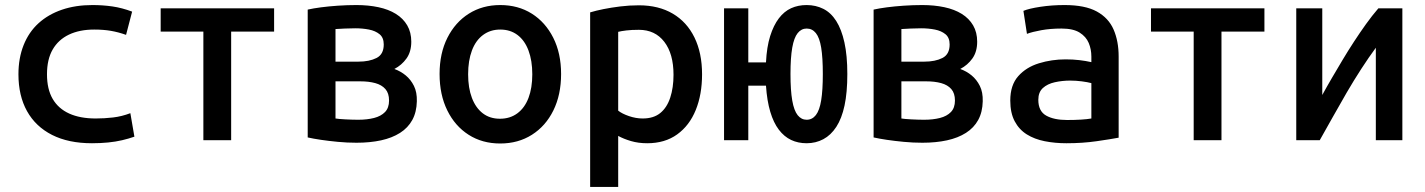

<svg xmlns="http://www.w3.org/2000/svg" viewBox="-20 -555 5640 760"><path d="M344 12Q251 12 186 -21Q121 -54 87 -115Q53 -176 53 -261Q53 -325 73.5 -376.5Q94 -428 132.5 -463Q171 -498 225 -516.5Q279 -535 346 -535Q387 -535 425 -529.5Q463 -524 503 -509L479 -417Q448 -428 418.5 -433Q389 -438 353 -438Q295 -438 253 -418Q211 -398 188.5 -359Q166 -320 166 -261Q166 -202 188.5 -163.5Q211 -125 254 -105.5Q297 -86 359 -86Q393 -86 427.5 -90Q462 -94 496 -107L512 -14Q489 -6 463.5 0Q438 6 408 9Q378 12 344 12Z M785 0V-430H616V-522H1065V-430H895V0Z M1391 10Q1354 10 1317.5 6.5Q1281 3 1250.5 -1.5Q1220 -6 1198 -11V-517Q1220 -522 1250.5 -526Q1281 -530 1317.5 -532.5Q1354 -535 1391 -535Q1438 -535 1478 -526.5Q1518 -518 1547 -500Q1576 -482 1592 -454.5Q1608 -427 1608 -390Q1608 -350 1589 -323.5Q1570 -297 1541 -282Q1566 -273 1586 -256.5Q1606 -240 1618.5 -215Q1631 -190 1630 -154Q1629 -111 1612 -80Q1595 -49 1563.5 -29Q1532 -9 1488.5 0.5Q1445 10 1391 10ZM1398 -81Q1433 -81 1460.5 -88Q1488 -95 1504 -111.5Q1520 -128 1520 -157Q1520 -186 1505.5 -202.5Q1491 -219 1465.5 -226Q1440 -233 1407 -233H1308V-86Q1319 -84 1347 -82.5Q1375 -81 1398 -81ZM1308 -311H1399Q1442 -311 1470.5 -325.5Q1499 -340 1499 -379Q1499 -406 1482.5 -419.5Q1466 -433 1440.5 -438Q1415 -443 1386 -443Q1368 -443 1345 -442Q1322 -441 1308 -440Z M1960 13Q1889 13 1835 -21.5Q1781 -56 1750.5 -118Q1720 -180 1720 -262Q1720 -344 1751 -405.5Q1782 -467 1836 -501Q1890 -535 1960 -535Q2031 -535 2085 -501Q2139 -467 2170 -405.5Q2201 -344 2201 -262Q2201 -180 2170.5 -118Q2140 -56 2085.5 -21.5Q2031 13 1960 13ZM1959 -85Q1999 -85 2028 -106.5Q2057 -128 2072 -167.5Q2087 -207 2087 -261Q2087 -315 2072 -355Q2057 -395 2028.5 -416.5Q2000 -438 1960 -438Q1921 -438 1892 -416.5Q1863 -395 1848 -355Q1833 -315 1833 -261Q1833 -207 1848 -167.5Q1863 -128 1891 -106.5Q1919 -85 1959 -85Z M2316 185V-506Q2339 -513 2369 -519Q2399 -525 2435 -529.5Q2471 -534 2509 -534Q2587 -534 2643 -501Q2699 -468 2729 -406.5Q2759 -345 2759 -261Q2759 -181 2734 -119.5Q2709 -58 2660.5 -23Q2612 12 2542 12Q2507 12 2478 3.5Q2449 -5 2427 -17V185ZM2524 -86Q2567 -86 2593.5 -107.5Q2620 -129 2633 -168.5Q2646 -208 2646 -259Q2646 -342 2609.5 -389.5Q2573 -437 2509 -437Q2480 -437 2459.5 -434.5Q2439 -432 2427 -429V-117Q2442 -105 2469.5 -95.5Q2497 -86 2524 -86Z M3173 12Q3139 12 3111.5 -1Q3084 -14 3063 -41.5Q3042 -69 3029 -112.5Q3016 -156 3012 -216H2942V0H2846V-522H2942V-308H3012Q3015 -369 3028.5 -412Q3042 -455 3063 -482.5Q3084 -510 3111.5 -522.5Q3139 -535 3173 -535Q3209 -535 3239 -520Q3269 -505 3290 -472Q3311 -439 3322.5 -387Q3334 -335 3334 -262Q3334 -189 3323 -137.5Q3312 -86 3290.5 -53Q3269 -20 3239 -4Q3209 12 3173 12ZM3173 -81Q3195 -81 3209.5 -99.5Q3224 -118 3230.5 -158Q3237 -198 3237 -262Q3237 -327 3230.5 -366.5Q3224 -406 3209.5 -424Q3195 -442 3173 -442Q3152 -442 3137.5 -424Q3123 -406 3116 -366.5Q3109 -327 3109 -262Q3109 -197 3116 -157Q3123 -117 3137.5 -99Q3152 -81 3173 -81Z M3631 10Q3594 10 3557.5 6.5Q3521 3 3490.5 -1.5Q3460 -6 3438 -11V-517Q3460 -522 3490.5 -526Q3521 -530 3557.5 -532.5Q3594 -535 3631 -535Q3678 -535 3718 -526.5Q3758 -518 3787 -500Q3816 -482 3832 -454.5Q3848 -427 3848 -390Q3848 -350 3829 -323.5Q3810 -297 3781 -282Q3806 -273 3826 -256.5Q3846 -240 3858.5 -215Q3871 -190 3870 -154Q3869 -111 3852 -80Q3835 -49 3803.5 -29Q3772 -9 3728.5 0.5Q3685 10 3631 10ZM3638 -81Q3673 -81 3700.5 -88Q3728 -95 3744 -111.5Q3760 -128 3760 -157Q3760 -186 3745.5 -202.5Q3731 -219 3705.5 -226Q3680 -233 3647 -233H3548V-86Q3559 -84 3587 -82.5Q3615 -81 3638 -81ZM3548 -311H3639Q3682 -311 3710.5 -325.5Q3739 -340 3739 -379Q3739 -406 3722.5 -419.5Q3706 -433 3680.5 -438Q3655 -443 3626 -443Q3608 -443 3585 -442Q3562 -441 3548 -440Z M4201 12Q4156 12 4115.5 4Q4075 -4 4044.5 -23Q4014 -42 3996.5 -75Q3979 -108 3979 -157Q3979 -218 4010.5 -253.5Q4042 -289 4092.5 -304.5Q4143 -320 4198 -320Q4227 -320 4252.5 -317Q4278 -314 4300 -309V-331Q4300 -360 4289.5 -385Q4279 -410 4253.5 -426Q4228 -442 4182 -442Q4138 -442 4102 -435.5Q4066 -429 4045 -421L4031 -512Q4052 -521 4097.5 -528Q4143 -535 4194 -535Q4275 -535 4321.5 -509.5Q4368 -484 4388 -438Q4408 -392 4408 -331V-10Q4376 -4 4320.5 4Q4265 12 4201 12ZM4204 -80Q4233 -80 4258.5 -81.5Q4284 -83 4300 -86V-226Q4285 -230 4262 -233Q4239 -236 4216 -236Q4185 -236 4155.5 -229.5Q4126 -223 4108 -206.5Q4090 -190 4090 -160Q4090 -115 4121 -97.5Q4152 -80 4204 -80Z M4705 0V-430H4536V-522H4985V-430H4815V0Z M5111 0V-522H5214V-179Q5232 -212 5252.5 -247Q5273 -282 5294.5 -318Q5316 -354 5339.5 -390Q5363 -426 5387 -459.5Q5411 -493 5436 -522H5531V0H5426V-366Q5398 -328 5368.5 -282.5Q5339 -237 5311 -189Q5283 -141 5256 -92.5Q5229 -44 5204 0Z"/></svg>

Font: Ubuntu Sans Mono Medium
Style: Regular
Weight: 500
Monospace: yes
Designer: Dalton Maag Ltd
Foundry: Dalton Maag Ltd
Version: Version 1.006